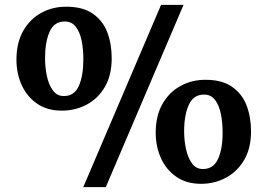

<svg xmlns="http://www.w3.org/2000/svg" viewBox="-20 -771 1102 791"><path d="M323 0 643.6 -751H736.1L415.8 0ZM234.8 -315.2Q174.4 -315.2 132.7 -344Q91.1 -372.8 69.4 -420.5Q47.8 -468.2 47.8 -525.1Q47.8 -594.9 75.5 -643.6Q103.2 -692.3 149.5 -717.8Q195.9 -743.4 252.5 -743.4Q321 -743.4 362.1 -714.9Q403.3 -686.4 421.8 -638.5Q440.2 -590.5 440.2 -531.1Q440.2 -461.3 412.1 -413.1Q384 -364.9 337.2 -340Q290.4 -315.2 234.8 -315.2ZM243 -375.3Q286.6 -375.3 305 -417.4Q323.4 -459.4 323.4 -527.1Q323.4 -568.1 316.3 -603.5Q309.2 -638.9 292.3 -660.7Q275.4 -682.5 246.5 -682.5Q203.3 -682.5 184.4 -640.3Q165.6 -598.2 165.6 -530.6Q165.6 -493.8 173.1 -457.9Q180.6 -422.1 197.7 -398.7Q214.8 -375.3 243 -375.3ZM808.5 -13.7Q748 -13.7 706.3 -42.7Q664.6 -71.7 643.1 -119.5Q621.5 -167.4 621.5 -224Q621.5 -293.8 649.2 -342.5Q676.8 -391.2 723.4 -416.7Q769.9 -442.3 826.6 -442.3Q894.5 -442.3 935.7 -413.7Q976.9 -385.2 995.6 -337.1Q1014.2 -288.9 1014.2 -230Q1014.2 -160.2 985.9 -112Q957.5 -63.8 910.7 -38.8Q863.9 -13.7 808.5 -13.7ZM816 -74.6Q859.6 -74.6 878.6 -116.8Q897.5 -159 897.1 -226Q897.1 -266.5 889.8 -302.1Q882.6 -337.6 865.8 -359.5Q849 -381.4 820.6 -381.4Q777.2 -381.4 757.9 -339.3Q738.6 -297.2 738.6 -230.1Q738.6 -192.8 746.2 -157.2Q753.8 -121.5 770.9 -98Q787.9 -74.6 816 -74.6Z"/></svg>

Font: Merriweather Light
Style: Regular
Weight: 300
Designer: Eben Sorkin
Foundry: Eben Sorkin
Version: Version 2.100